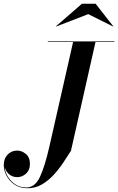

<svg xmlns="http://www.w3.org/2000/svg" viewBox="-51 -970 628 1020"><path d="M418 -895 247 -829 246 -830 384 -950H457L551 -830L550 -829ZM-26 -82Q-24.5 -58 -10.1 -33Q4.4 -8 29.7 9Q55 26 89 26Q134.8 26 160.9 -29.5Q187 -85 211 -190L337.4 -747H203V-750H557V-747H456.4L326 -169Q307.2 -139 284.1 -104.6Q261 -70.1 232.6 -39.5Q204.2 -8.9 170.1 10.6Q135.9 30 95 30Q55.5 30 27.3 11.3Q-0.9 -7.4 -15.9 -35.7Q-31 -64 -31 -93Q-31 -127.5 -10.5 -148.8Q10 -170 40 -170Q64.8 -170 86.4 -152.1Q108 -134.2 108 -99Q108 -66 87.2 -47.5Q66.5 -29 41 -29Q15.5 -29 -2.2 -43.9Q-20 -58.8 -26 -82Z"/></svg>

Font: Bodoni* 72 Medium
Style: Italic
Weight: 500
Italic angle: -13°
Version: Version 1.002; ttfautohint (v0.97) -l 8 -r 50 -G 200 -x 14 -